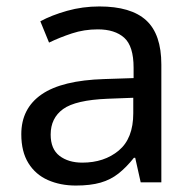

<svg xmlns="http://www.w3.org/2000/svg" viewBox="-20 -565 601 595"><path d="M288 -545Q386 -545 433 -502Q480 -459 480 -365V0H416L399 -76H395Q372 -47 347.5 -27.5Q323 -8 291.5 1Q260 10 215 10Q167 10 128.5 -7Q90 -24 68 -59.5Q46 -95 46 -149Q46 -229 109 -272.5Q172 -316 303 -320L394 -323V-355Q394 -422 365 -448Q336 -474 283 -474Q241 -474 203 -461.5Q165 -449 132 -433L105 -499Q140 -518 188 -531.5Q236 -545 288 -545ZM314 -259Q214 -255 175.5 -227Q137 -199 137 -148Q137 -103 164.5 -82Q192 -61 235 -61Q303 -61 348 -98.5Q393 -136 393 -214V-262Z"/></svg>

Font: lguzrati25
Style: Book
Weight: 400
Designer: Jelle Bosma - Monotype Design Team, Universal Thirst
Foundry: Monotype Imaging Inc.
Version: Version 2.106